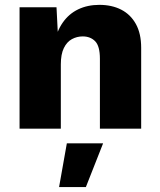

<svg xmlns="http://www.w3.org/2000/svg" viewBox="-20 -530 660 791"><path d="M60.6 0V-500H212.8L221.6 -328L202.6 -347.4Q213.2 -400.6 238.4 -436.8Q263.6 -473 302.1 -491.5Q340.6 -510 389.4 -510Q441 -510 479.6 -490.1Q518.2 -470.2 539.9 -430.9Q561.6 -391.6 561.6 -333.2V0H391.6V-287.8Q391.6 -340.2 372 -360.1Q352.4 -380 320.8 -380Q296.8 -380 276.1 -368.7Q255.4 -357.4 243 -332Q230.6 -306.6 230.6 -264.8V0ZM404.8 60.4 333.8 240.6H223.4L255.4 60.4Z"/></svg>

Font: Work Sans
Style: Regular
Weight: 400
Designer: Wei Huang
Foundry: Wei Huang
Version: Version 2.006; ttfautohint (v1.8.1.43-b0c9)